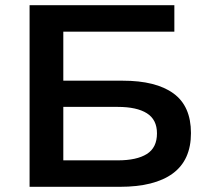

<svg xmlns="http://www.w3.org/2000/svg" viewBox="-20 -720 801 740"><path d="M94 0V-700H652V-598H224V-409H453Q581 -409 648.5 -360Q716 -311 716 -207Q716 -103 646 -51.5Q576 0 442 0ZM224 -308V-102H434Q507 -102 546 -126.5Q585 -151 585 -206Q585 -259 546 -283.5Q507 -308 434 -308Z"/></svg>

Font: Montserrat SemiBold
Style: Regular
Weight: 600
Designer: Julieta Ulanovsky
Foundry: Julieta Ulanovsky
Version: Version 9.000; ttfautohint (v1.8.4.7-5d5b)